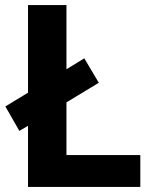

<svg xmlns="http://www.w3.org/2000/svg" viewBox="-20 -734 605 754"><path d="M90 0V-240L56 -220L1 -316L90 -370V-714H241V-462L311 -505L368 -409L241 -332V-125H531V0Z"/></svg>

Font: Noto Sans Hebrew
Style: Bold
Weight: 700
Designer: Monotype Design Team
Foundry: Monotype Imaging Inc.
Version: Version 2.003